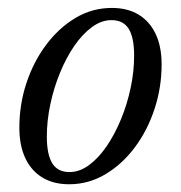

<svg xmlns="http://www.w3.org/2000/svg" viewBox="-20 -466 468 496"><path d="M269 -445.5Q309.5 -445.5 338 -428.2Q366.5 -411 382 -378.5Q397.5 -346 397.5 -299.5Q397.5 -240 379.2 -184.5Q361 -129 328.2 -85.2Q295.5 -41.5 252.2 -15.8Q209 10 158.5 10Q118.5 10 89.8 -7.2Q61 -24.5 45.5 -57.2Q30 -90 30 -136Q30 -196 48.2 -251.2Q66.5 -306.5 99.2 -350.2Q132 -394 175.2 -419.8Q218.5 -445.5 269 -445.5ZM159.5 -21.5Q185.5 -21.5 210 -39.5Q234.5 -57.5 255.5 -88.2Q276.5 -119 292.5 -157.8Q308.5 -196.5 317.5 -239Q326.5 -281.5 326.5 -322Q326.5 -369 312.5 -391.5Q298.5 -414 268 -414Q242 -414 217.5 -396Q193 -378 172 -347.5Q151 -317 135 -278Q119 -239 110 -196.5Q101 -154 101 -113.5Q101 -67 115 -44.2Q129 -21.5 159.5 -21.5Z"/></svg>

Font: Newsreader 24pt
Style: Italic
Weight: 400
Italic angle: -17°
Designer: Hugues Gentile
Foundry: Production Type
Version: Version 1.003